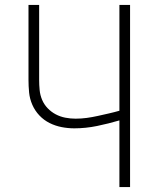

<svg xmlns="http://www.w3.org/2000/svg" viewBox="-20 -755 640 775"><path d="M462 0V-269Q418 -256 372 -246.5Q326 -237 280 -237Q254 -237 228.5 -242Q203 -247 180 -258.5Q157 -270 139 -289Q121 -308 110.5 -332Q100 -356 97.5 -381.5Q95 -407 95 -433V-735H138V-433Q138 -412 140 -391.5Q142 -371 150 -352Q158 -333 172.5 -318Q187 -303 205 -293.5Q223 -284 243.5 -280Q264 -276 285 -276Q308 -276 330 -279Q352 -282 374.5 -287Q397 -292 419 -297Q441 -302 462 -308V-735H505V0Z"/></svg>

Font: Zed Sans Extralight Extended
Style: Regular
Weight: 200
Width: 7
Designer: Belleve Invis
Foundry: Belleve Invis
Version: Version 1.0.0; ttfautohint (v1.8.4)